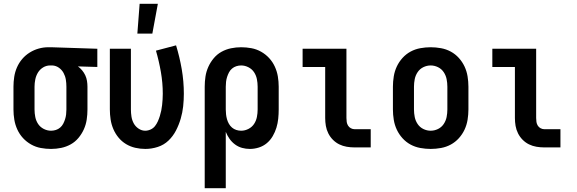

<svg xmlns="http://www.w3.org/2000/svg" viewBox="-20 -777 3040 1012"><path d="M249 8Q222 8 195 3Q168 -2 144 -15.5Q120 -29 101.5 -49Q83 -69 71.5 -94Q60 -119 55.5 -146Q51 -173 51 -200V-320Q51 -346 55 -372Q59 -398 69.5 -422Q80 -446 97 -466Q114 -486 136.5 -500Q159 -514 184 -521Q209 -528 235 -528H250L493 -520V-424L391 -427Q403 -418 413 -406Q423 -394 429.5 -380Q436 -366 438.5 -350.5Q441 -335 441 -320V-200Q441 -173 437 -146.5Q433 -120 422 -95.5Q411 -71 393.5 -50Q376 -29 352.5 -16Q329 -3 302.5 2.5Q276 8 249 8ZM249 -88Q262 -88 274.5 -92Q287 -96 297 -104.5Q307 -113 313 -124.5Q319 -136 323 -148.5Q327 -161 328.5 -174Q330 -187 330 -200V-320Q330 -339 327 -357.5Q324 -376 315 -392.5Q306 -409 290.5 -420Q275 -431 256 -432H244Q224 -432 207 -421.5Q190 -411 180 -394.5Q170 -378 166 -358.5Q162 -339 162 -320V-200Q162 -180 166 -160Q170 -140 181 -123.5Q192 -107 210.5 -97.5Q229 -88 249 -88Z M704 -600 716 -757H812L783 -600ZM746 8Q719 8 693 2Q667 -4 644.5 -17.5Q622 -31 605 -51.5Q588 -72 577.5 -96.5Q567 -121 563 -147.5Q559 -174 559 -200V-520H670V-200Q670 -181 673 -162Q676 -143 685 -126.5Q694 -110 710.5 -99Q727 -88 745 -88Q760 -88 774 -94.5Q788 -101 797 -112.5Q806 -124 812 -137.5Q818 -151 822.5 -165.5Q827 -180 830 -194.5Q833 -209 834.5 -223.5Q836 -238 837 -253Q838 -268 838 -283Q838 -340 828 -397.5Q818 -455 802 -510L908 -538Q927 -476 938 -412Q949 -348 949 -283Q949 -250 945.5 -217Q942 -184 932.5 -151.5Q923 -119 907.5 -89Q892 -59 868 -36Q844 -13 811.5 -2.5Q779 8 746 8Z M1059 215V-320Q1059 -347 1063 -373.5Q1067 -400 1078 -424.5Q1089 -449 1106.5 -470Q1124 -491 1147.5 -504Q1171 -517 1197.5 -522.5Q1224 -528 1251 -528Q1278 -528 1305 -523Q1332 -518 1356 -504.5Q1380 -491 1398.5 -471Q1417 -451 1428.5 -426Q1440 -401 1444.5 -374Q1449 -347 1449 -320V-200Q1449 -176 1446.5 -151.5Q1444 -127 1437 -104Q1430 -81 1417.5 -59.5Q1405 -38 1386.5 -22.5Q1368 -7 1344.5 0.5Q1321 8 1297 8Q1276 8 1256 2.5Q1236 -3 1219 -15.5Q1202 -28 1190 -45Q1178 -62 1170 -82V215ZM1251 -88Q1271 -88 1289.5 -97.5Q1308 -107 1319 -123.5Q1330 -140 1334 -160Q1338 -180 1338 -200V-320Q1338 -340 1334 -360Q1330 -380 1319 -396.5Q1308 -413 1289.5 -422.5Q1271 -432 1251 -432Q1238 -432 1225.5 -428Q1213 -424 1203 -415.5Q1193 -407 1187 -395.5Q1181 -384 1177 -371.5Q1173 -359 1171.5 -346Q1170 -333 1170 -320V-200Q1170 -187 1171.5 -174Q1173 -161 1176.5 -148.5Q1180 -136 1186.5 -124.5Q1193 -113 1203 -104.5Q1213 -96 1225.5 -92Q1238 -88 1251 -88Z M1849 0Q1828 0 1807.5 -3.5Q1787 -7 1768.5 -16Q1750 -25 1735 -40Q1720 -55 1710.5 -74Q1701 -93 1697.5 -113.5Q1694 -134 1694 -155V-424H1575V-520H1806V-155Q1806 -144 1807.5 -134Q1809 -124 1814.5 -115Q1820 -106 1829.5 -101Q1839 -96 1849 -96H1934V0Z M2250 8Q2223 8 2195.5 3Q2168 -2 2144 -15Q2120 -28 2101.5 -48.5Q2083 -69 2071.5 -93.5Q2060 -118 2055.5 -145.5Q2051 -173 2051 -200V-320Q2051 -347 2055.5 -374.5Q2060 -402 2071.5 -426.5Q2083 -451 2101.5 -471.5Q2120 -492 2144 -505Q2168 -518 2195.5 -523Q2223 -528 2250 -528Q2277 -528 2304.5 -523Q2332 -518 2356 -505Q2380 -492 2398.5 -471.5Q2417 -451 2428.5 -426.5Q2440 -402 2444.5 -374.5Q2449 -347 2449 -320V-200Q2449 -173 2444.5 -145.5Q2440 -118 2428.5 -93.5Q2417 -69 2398.5 -48.5Q2380 -28 2356 -15Q2332 -2 2304.5 3Q2277 8 2250 8ZM2250 -88Q2270 -88 2288.5 -97Q2307 -106 2318.5 -123Q2330 -140 2334 -160Q2338 -180 2338 -200V-320Q2338 -340 2334 -360Q2330 -380 2318.5 -397Q2307 -414 2288.5 -423Q2270 -432 2250 -432Q2230 -432 2211.5 -423Q2193 -414 2181.5 -397Q2170 -380 2166 -360Q2162 -340 2162 -320V-200Q2162 -180 2166 -160Q2170 -140 2181.5 -123Q2193 -106 2211.5 -97Q2230 -88 2250 -88Z M2849 0Q2828 0 2807.5 -3.5Q2787 -7 2768.5 -16Q2750 -25 2735 -40Q2720 -55 2710.5 -74Q2701 -93 2697.5 -113.5Q2694 -134 2694 -155V-424H2575V-520H2806V-155Q2806 -144 2807.5 -134Q2809 -124 2814.5 -115Q2820 -106 2829.5 -101Q2839 -96 2849 -96H2934V0Z"/></svg>

Font: Iosevka SS18
Style: Bold
Weight: 700
Monospace: yes
Designer: Belleve Invis
Foundry: Belleve Invis
Version: Version 25.1.1; ttfautohint (v1.8.4)